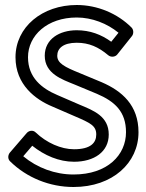

<svg xmlns="http://www.w3.org/2000/svg" viewBox="-20 -711 585 768"><path d="M73 -86 109 -128C158 -89 216 -64 276 -64C357 -64 415 -104 415 -173C415 -246 354 -269 299 -292L209 -331C148 -357 92 -400 92 -482C92 -569 169 -641 287 -641C348 -641 409 -617 454 -580L425 -544C385 -573 340 -590 287 -590C218 -590 159 -555 159 -488C159 -416 229 -393 278 -373L367 -336C440 -305 484 -264 484 -182C484 -92 411 -13 274 -13C200 -13 128 -40 73 -86ZM19 -100C12 -91 10 -76 20 -66C87 0 179 37 274 37C431 37 534 -60 534 -182C534 -290 468 -347 387 -382L298 -419C239 -443 209 -458 209 -488C209 -517 232 -540 287 -540C336 -540 374 -523 413 -490C424 -481 441 -483 449 -493L508 -567C515 -576 515 -592 506 -601C450 -657 370 -691 287 -691C149 -691 42 -603 42 -482C42 -372 122 -313 189 -285L279 -246C342 -219 365 -208 365 -173C365 -140 343 -114 276 -114C224 -114 166 -140 123 -181C112 -192 96 -189 87 -179Z"/></svg>

Font: Falling Sky
Style: Ou
Weight: 400
Designer: Paul D. Hunt
Foundry: Adobe Systems Incorporated
Version: Version 1.02